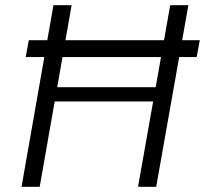

<svg xmlns="http://www.w3.org/2000/svg" viewBox="-20 -720 790 740"><path d="M79 -500 91 -565H750L738 -500ZM512 0 636 -700H706L582 0ZM63 0 186 -700H256L133 0ZM175 -329 185 -384H600L590 -329Z"/></svg>

Font: DM Sans 18pt Light
Style: Italic
Weight: 300
Italic angle: -10°
Designer: Colophon Foundry, Jonny Pinhorn
Foundry: Colophon Foundry
Version: Version 4.004;gftools[0.9.30]